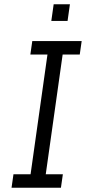

<svg xmlns="http://www.w3.org/2000/svg" viewBox="-20 -878 415 898"><path d="M34 0 43 -63H123L202 -623H122L131 -686H362L353 -623H273L194 -63H274L265 0ZM220 -780 231 -858H307L296 -780Z"/></svg>

Font: Chivo Medium ExtraLight
Style: Italic
Weight: 250
Italic angle: -8.05°
Version: Version 2.002